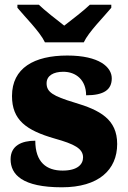

<svg xmlns="http://www.w3.org/2000/svg" viewBox="-20 -786 542 816"><path d="M171 -606H336C357 -651 422 -715 453 -753V-766H362C341 -745 283 -700 253 -677C223 -700 166 -745 145 -766H54V-753C85 -715 150 -651 171 -606ZM243 10C399 10 478 -64 478 -174C478 -279 405 -318 297 -350C204 -378 178 -395 178 -432C178 -465 208 -481 249 -481C303 -481 346 -446 346 -381C422 -381 455 -405 455 -453C455 -500 403 -550 266 -550C125 -550 31 -497 31 -378C31 -276 91 -232 213 -197C295 -174 333 -155 333 -117C333 -88 310 -61 246 -61C178 -61 130 -96 130 -188C72 -188 25 -167 25 -109C25 -44 75 10 243 10Z"/></svg>

Font: Noto Serif Thai Black
Style: Regular
Weight: 900
Designer: Monotype Design Team
Foundry: Monotype Imaging Inc.
Version: Version 2.002